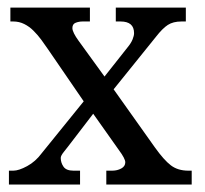

<svg xmlns="http://www.w3.org/2000/svg" viewBox="-20 -494 550 514"><path d="M220.7 -473.6V-436.5H201.2Q191.4 -436.5 182.6 -433.1Q173.8 -429.7 173.8 -418.9Q173.8 -413.1 178.2 -404.3Q182.6 -395.5 190.4 -384.8L259.8 -289.1L322.3 -368.2Q331.1 -378.9 335 -388.7Q338.9 -398.4 338.9 -405.3Q338.9 -436.5 302.7 -436.5H290V-473.6H477.5V-436.5H465.8Q443.4 -436.5 429.2 -427.2Q415 -418 397.5 -395.5L284.2 -254.9L394.5 -99.6Q418.9 -65.4 437.5 -51.3Q456.1 -37.1 484.4 -37.1H493.2V0H264.6V-37.1H280.3Q293.9 -37.1 304.7 -43Q315.4 -48.8 315.4 -59.6Q315.4 -69.3 297.9 -92.8L229.5 -189.5L162.1 -101.6Q159.2 -97.7 150.9 -87.4Q142.6 -77.1 142.6 -71.3Q142.6 -58.6 149.9 -47.9Q157.2 -37.1 176.8 -37.1H194.3V0H3.9V-37.1H15.6Q30.3 -37.1 52.7 -49.3Q75.2 -61.5 91.8 -84L204.1 -222.7L108.4 -362.3Q100.6 -374 90.8 -387.2Q81.1 -400.4 69.8 -411.6Q58.6 -422.9 44.9 -429.7Q31.2 -436.5 15.6 -436.5H7.8V-473.6Z"/></svg>

Font: Uchen
Style: Regular
Weight: 400
Designer: Christopher J. Fynn
Foundry: Christopher J. Fynn for DDC
Version: Version 1.000 preliminary